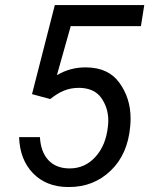

<svg xmlns="http://www.w3.org/2000/svg" viewBox="-20 -731 592 761"><path d="M179.2 -338.4C215.8 -367.7 249 -382.8 292 -382.8C293.9 -382.8 295.4 -382.8 297.4 -382.8C335.9 -381.3 363.8 -368.2 381.8 -342.3C399.9 -316.4 409.2 -286.6 409.2 -253.4C409.2 -245.6 408.7 -237.8 407.7 -229.5C402.3 -179.2 385.7 -139.2 357.9 -108.9C330.1 -78.6 296.4 -63.5 256.8 -63.5C255.4 -63.5 253.4 -63.5 252 -63.5C184.1 -64.9 142.6 -109.4 138.2 -187.5H55.7C57.6 -127.9 76.2 -80.1 110.8 -44.4C145.5 -8.8 191.4 9.8 248 10.3C250 10.3 252 10.3 253.9 10.3C319.3 10.3 374.5 -11.7 419.4 -55.2C464.4 -98.6 489.7 -157.2 496.1 -230C497.1 -240.7 497.6 -251 497.6 -260.7C497.6 -314.9 482.9 -361.8 453.6 -402.3C424.8 -442.9 380.9 -463.4 321.8 -463.9C320.3 -463.9 319.3 -463.9 317.9 -463.9C277.8 -463.9 240.2 -453.6 205.6 -433.1L260.3 -627.4H538.6L551.8 -710.9H197.3L106.9 -357.9Z"/></svg>

Font: Roboto
Style: Italic
Weight: 400
Italic angle: -12°
Designer: Google
Version: Version 2.137; 2017